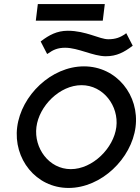

<svg xmlns="http://www.w3.org/2000/svg" viewBox="-20 -918 692 949"><path d="M167 -898 157 -816H488L498 -898ZM315 -766C261 -766 222 -744 185 -716L181 -713L213 -651L218 -654C243 -672 266 -682 302 -682C367 -682 440 -640 503 -640C558 -640 594 -661 632 -689L636 -692L604 -754L600 -751C575 -733 551 -724 515 -724C472 -724 405 -766 315 -766ZM383 -497C491 -497 568 -394 555 -290C542 -186 438 -82 330 -82C222 -82 147 -186 160 -290C173 -394 275 -497 383 -497ZM319 11C481 11 630 -134 650 -290C670 -446 557 -590 395 -590C233 -590 85 -446 65 -290C45 -134 157 11 319 11Z"/></svg>

Font: Charger
Style: BdIt
Weight: 400
Designer: Jasper
Foundry: Cannot Into Space Fonts
Version: Version 0.98